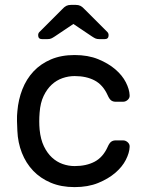

<svg xmlns="http://www.w3.org/2000/svg" viewBox="-20 -755 595 785"><path d="M49 0ZM142 -225Q146 -185 159.5 -157Q173 -129 192.5 -111Q212 -93 236 -84.5Q260 -76 285 -76Q333 -76 367 -94Q401 -112 420 -154Q427 -170 434.5 -175.5Q442 -181 453 -181H483Q494 -181 502.5 -173Q511 -165 510 -154Q509 -130 494.5 -101.5Q480 -73 451.5 -48.5Q423 -24 381.5 -7Q340 10 285 10Q230 10 187.5 -8Q145 -26 115.5 -57Q86 -88 69.5 -130Q53 -172 51 -220Q50 -236 49.5 -259.5Q49 -283 51 -300Q55 -348 71.5 -390Q88 -432 117 -463Q146 -494 188 -512Q230 -530 285 -530Q340 -530 381.5 -513Q423 -496 451.5 -471.5Q480 -447 494.5 -418.5Q509 -390 510 -366Q511 -355 502.5 -347Q494 -339 483 -339H453Q442 -339 434.5 -344.5Q427 -350 420 -366Q401 -408 367 -426Q333 -444 285 -444Q260 -444 235.5 -435.5Q211 -427 191.5 -409Q172 -391 158.5 -363Q145 -335 142 -295Q139 -258 142 -225ZM290 -735Q301 -735 309 -731Q317 -727 327 -716L419 -624Q424 -619 424 -611Q424 -595 408 -595H387Q377 -595 371 -597.5Q365 -600 356 -606L280 -657L204 -606Q195 -600 189 -597.5Q183 -595 173 -595H152Q136 -595 136 -611Q136 -619 141 -624L233 -716Q243 -727 251 -731Q259 -735 270 -735Z"/></svg>

Font: Rubik
Style: Regular
Weight: 400
Designer: Hubert & Fischer
Foundry: Hubert & Fischer
Version: Version 1.002; ttfautohint (v1.6)